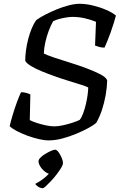

<svg xmlns="http://www.w3.org/2000/svg" viewBox="-20 -740 643 1012"><path d="M236 0Q214 0 184 -7Q154 -14 124 -25Q94 -36 69 -49Q44 -62 31 -75Q37 -102 47.5 -136.5Q58 -171 70 -203.5Q82 -236 91 -254Q105 -254 118 -250.5Q131 -247 140 -242L137 -107Q152 -99 175.5 -91.5Q199 -84 223 -79Q247 -74 266 -74Q286 -74 311.5 -79.5Q337 -85 361.5 -93Q386 -101 400 -108Q411 -122 419 -144.5Q427 -167 433 -192.5Q439 -218 442 -241.5Q445 -265 445 -279Q434 -285 407 -293.5Q380 -302 344 -313Q308 -324 270 -337.5Q232 -351 198 -365Q164 -379 141 -393.5Q118 -408 113 -420Q113 -445 117 -475Q121 -505 129 -535.5Q137 -566 148 -592Q159 -618 171 -634Q190 -648 219 -663Q248 -678 280 -691Q312 -704 343.5 -712Q375 -720 399 -720Q433 -720 470 -711Q507 -702 539.5 -688Q572 -674 591 -658Q586 -640 579 -616.5Q572 -593 563 -568.5Q554 -544 545.5 -523Q537 -502 531 -489Q514 -489 501.5 -493Q489 -497 481 -500L486 -625Q460 -636 427.5 -643.5Q395 -651 362 -651Q351 -651 333 -648.5Q315 -646 295.5 -641Q276 -636 260 -628Q248 -607 237 -578Q226 -549 219 -517.5Q212 -486 211 -458Q226 -450 262.5 -437.5Q299 -425 345 -411Q391 -397 435 -380.5Q479 -364 509.5 -348Q540 -332 545 -316Q544 -279 537 -239Q530 -199 517.5 -161Q505 -123 487 -92Q473 -80 445.5 -65Q418 -50 382 -35Q346 -20 308.5 -10Q271 0 236 0ZM206 252Q193 252 181 244Q169 236 166 229Q183 220 198.5 209.5Q214 199 227 186.5Q240 174 247 163L243 176Q232 176 217.5 165Q203 154 193 138.5Q183 123 183 109Q183 101 193.5 90.5Q204 80 219 71Q234 62 248.5 55.5Q263 49 270 49Q279 49 288.5 62Q298 75 305 91.5Q312 108 312 119Q312 129 302.5 144.5Q293 160 279 178.5Q265 197 249.5 213.5Q234 230 222 241Q210 252 206 252Z"/></svg>

Font: Texturina Medium 12pt
Style: Italic
Weight: 400
Italic angle: -11°
Version: Version 1.002